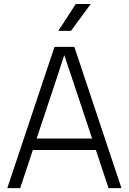

<svg xmlns="http://www.w3.org/2000/svg" viewBox="-20 -968 662 988"><path d="M17.5 0 260.5 -727H362.5L605 0H538.5L473.5 -196H149L84 0ZM273.5 -570.5 168.5 -255H454L349 -570.5L311 -683.5H310.5ZM280 -809 370 -947.5H447L345 -809Z"/></svg>

Font: Spline Sans Light
Style: Regular
Weight: 300
Designer: Eben Sorkin, Mirko Velimirovic
Foundry: Sorkin Type
Version: Version 1.000; ttfautohint (v1.8.3)